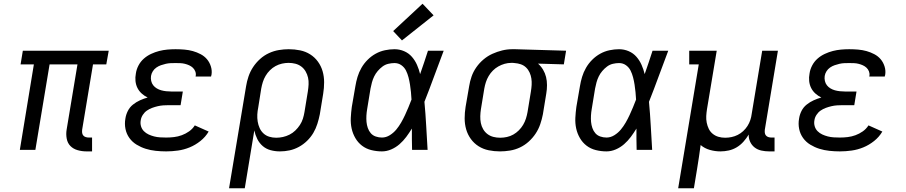

<svg xmlns="http://www.w3.org/2000/svg" viewBox="-20 -801 4840 1026"><path d="M442 8Q418 8 395 1.5Q372 -5 356.5 -20.5Q341 -36 336.5 -60Q332 -84 336 -108L394 -457H245L169 0H86L161 -457H90L102 -530H561L548 -457H477L419 -108Q418 -99 419 -91Q420 -83 425 -77Q430 -71 438 -68.5Q446 -66 455 -66H472V8Z M868 8Q840 8 812 5Q784 2 758.5 -6Q733 -14 710 -28Q687 -42 671.5 -63.5Q656 -85 650.5 -112Q645 -139 650 -167Q653 -188 663 -208Q673 -228 690.5 -242Q708 -256 728 -265Q748 -274 769 -280Q752 -288 737.5 -301Q723 -314 714.5 -331Q706 -348 704 -368Q702 -388 706 -408Q709 -430 720 -451Q731 -472 748.5 -487.5Q766 -503 787.5 -513Q809 -523 830.5 -528.5Q852 -534 874 -536Q896 -538 918 -538Q942 -538 965.5 -536Q989 -534 1010.5 -528Q1032 -522 1052 -511.5Q1072 -501 1086 -484.5Q1100 -468 1107 -445.5Q1114 -423 1110 -400Q1109 -398 1108.5 -396Q1108 -394 1108 -392H1025Q1025 -393 1025.5 -394Q1026 -395 1026 -396Q1028 -408 1023.5 -419.5Q1019 -431 1010.5 -439Q1002 -447 991 -452Q980 -457 968 -460Q956 -463 943.5 -463.5Q931 -464 918 -464Q905 -464 892 -463.5Q879 -463 866 -460Q853 -457 840 -452.5Q827 -448 815.5 -440Q804 -432 796.5 -420Q789 -408 787 -395Q785 -382 788 -368.5Q791 -355 799 -345Q807 -335 818 -328.5Q829 -322 841.5 -318.5Q854 -315 868 -313.5Q882 -312 895 -312H957L945 -239H883Q868 -239 853 -238Q838 -237 823 -233.5Q808 -230 793 -224.5Q778 -219 765 -210Q752 -201 743 -187Q734 -173 732 -158Q729 -142 733.5 -126.5Q738 -111 749 -100Q760 -89 774 -82.5Q788 -76 803.5 -72Q819 -68 835.5 -67Q852 -66 868 -66Q889 -66 910 -68.5Q931 -71 951.5 -78.5Q972 -86 990.5 -99Q1009 -112 1021 -131L1095 -98Q1078 -69 1051 -47.5Q1024 -26 993.5 -13.5Q963 -1 931 3.5Q899 8 868 8Z M1204 205 1295 -340Q1299 -366 1308 -392.5Q1317 -419 1332.5 -442.5Q1348 -466 1369.5 -485.5Q1391 -505 1417 -517Q1443 -529 1470 -533.5Q1497 -538 1523 -538Q1554 -538 1583.5 -532Q1613 -526 1637.5 -510.5Q1662 -495 1679 -471.5Q1696 -448 1704 -420Q1712 -392 1712 -361.5Q1712 -331 1707 -300L1689 -190Q1684 -165 1676 -139.5Q1668 -114 1654.5 -91Q1641 -68 1621 -48.5Q1601 -29 1577 -16Q1553 -3 1527.5 2.5Q1502 8 1476 8Q1450 8 1426 1.5Q1402 -5 1384 -20.5Q1366 -36 1355 -58Q1344 -80 1339 -104L1288 205ZM1456 -65Q1474 -65 1492 -69Q1510 -73 1527 -81.5Q1544 -90 1558 -103.5Q1572 -117 1582.5 -133Q1593 -149 1598.5 -166.5Q1604 -184 1607 -202L1625 -312Q1628 -331 1629 -350Q1630 -369 1626 -386.5Q1622 -404 1613 -419.5Q1604 -435 1590 -445.5Q1576 -456 1558.5 -460.5Q1541 -465 1522 -465Q1505 -465 1487 -461Q1469 -457 1452.5 -448Q1436 -439 1422.5 -425.5Q1409 -412 1399.5 -396Q1390 -380 1384.5 -362.5Q1379 -345 1376 -328L1360 -227Q1356 -208 1355 -189Q1354 -170 1357 -151.5Q1360 -133 1367.5 -116.5Q1375 -100 1388 -88Q1401 -76 1418.5 -70.5Q1436 -65 1456 -65Z M2021 8Q1992 8 1964 1Q1936 -6 1914.5 -22.5Q1893 -39 1879 -63Q1865 -87 1859 -114.5Q1853 -142 1854.5 -171.5Q1856 -201 1860 -230L1879 -340Q1883 -365 1890.5 -390Q1898 -415 1911.5 -438.5Q1925 -462 1944.5 -481.5Q1964 -501 1987.5 -514Q2011 -527 2037 -532.5Q2063 -538 2088 -538Q2115 -538 2139.5 -527.5Q2164 -517 2181 -497.5Q2198 -478 2208.5 -454Q2219 -430 2225 -405Q2236 -436 2246.5 -467.5Q2257 -499 2267 -530H2351Q2325 -462 2300 -393.5Q2275 -325 2248 -257Q2254 -193 2257.5 -128.5Q2261 -64 2265 0H2182Q2181 -29 2181 -57.5Q2181 -86 2181 -114Q2167 -91 2151 -69.5Q2135 -48 2115 -30.5Q2095 -13 2070.5 -2.5Q2046 8 2021 8ZM2021 -66Q2043 -66 2063 -78.5Q2083 -91 2097.5 -108.5Q2112 -126 2123.5 -146Q2135 -166 2144.5 -186.5Q2154 -207 2162.5 -227.5Q2171 -248 2179 -269Q2178 -289 2176 -309Q2174 -329 2171 -348.5Q2168 -368 2163 -387.5Q2158 -407 2149.5 -424Q2141 -441 2125 -452.5Q2109 -464 2088 -464Q2072 -464 2055 -460Q2038 -456 2024 -445.5Q2010 -435 1998.5 -421.5Q1987 -408 1979.5 -392.5Q1972 -377 1967.5 -360.5Q1963 -344 1960 -328L1942 -218Q1939 -201 1938 -183.5Q1937 -166 1938.5 -149.5Q1940 -133 1945.5 -117Q1951 -101 1961.5 -89Q1972 -77 1988 -71.5Q2004 -66 2021 -66ZM2128 -585 2081 -635 2238 -781 2297 -719Z M2652 8Q2621 8 2591.5 2Q2562 -4 2537.5 -19.5Q2513 -35 2496 -58.5Q2479 -82 2471 -110Q2463 -138 2463 -168.5Q2463 -199 2468 -230L2487 -340Q2491 -366 2500 -392Q2509 -418 2525.5 -441.5Q2542 -465 2564 -483.5Q2586 -502 2611.5 -513.5Q2637 -525 2663.5 -531.5Q2690 -538 2717 -538Q2721 -538 2725 -538Q2729 -538 2733 -538L3005 -530L2993 -457L2855 -461Q2871 -447 2882 -428.5Q2893 -410 2898 -389.5Q2903 -369 2903 -346Q2903 -323 2899 -300L2881 -190Q2876 -164 2867 -137.5Q2858 -111 2842.5 -87.5Q2827 -64 2805.5 -44.5Q2784 -25 2758.5 -13Q2733 -1 2705.5 3.5Q2678 8 2652 8ZM2653 -65Q2671 -65 2689 -69Q2707 -73 2723 -82Q2739 -91 2752.5 -104.5Q2766 -118 2775.5 -134Q2785 -150 2790.5 -167.5Q2796 -185 2799 -202L2817 -312Q2820 -330 2821 -347.5Q2822 -365 2819.5 -381.5Q2817 -398 2810 -413.5Q2803 -429 2791 -440.5Q2779 -452 2763 -457.5Q2747 -463 2730 -464L2721 -465Q2718 -465 2716 -465Q2714 -465 2712 -465Q2694 -465 2676.5 -460Q2659 -455 2643 -446Q2627 -437 2614 -424Q2601 -411 2591.5 -395Q2582 -379 2576.5 -362Q2571 -345 2568 -328L2550 -218Q2547 -199 2546.5 -180Q2546 -161 2549.5 -143.5Q2553 -126 2562 -110.5Q2571 -95 2585 -84.5Q2599 -74 2616.5 -69.5Q2634 -65 2653 -65Z M3221 8Q3192 8 3164 1Q3136 -6 3114.5 -22.5Q3093 -39 3079 -63Q3065 -87 3059 -114.5Q3053 -142 3054.5 -171.5Q3056 -201 3060 -230L3079 -340Q3083 -365 3090.5 -390Q3098 -415 3111.5 -438.5Q3125 -462 3144.5 -481.5Q3164 -501 3187.5 -514Q3211 -527 3237 -532.5Q3263 -538 3288 -538Q3315 -538 3339.5 -527.5Q3364 -517 3381 -497.5Q3398 -478 3408.5 -454Q3419 -430 3425 -405Q3436 -436 3446.5 -467.5Q3457 -499 3467 -530H3551Q3525 -462 3500 -393.5Q3475 -325 3448 -257Q3454 -193 3457.5 -128.5Q3461 -64 3465 0H3382Q3381 -29 3381 -57.5Q3381 -86 3381 -114Q3367 -91 3351 -69.5Q3335 -48 3315 -30.5Q3295 -13 3270.5 -2.5Q3246 8 3221 8ZM3221 -66Q3243 -66 3263 -78.5Q3283 -91 3297.5 -108.5Q3312 -126 3323.5 -146Q3335 -166 3344.5 -186.5Q3354 -207 3362.5 -227.5Q3371 -248 3379 -269Q3378 -289 3376 -309Q3374 -329 3371 -348.5Q3368 -368 3363 -387.5Q3358 -407 3349.5 -424Q3341 -441 3325 -452.5Q3309 -464 3288 -464Q3272 -464 3255 -460Q3238 -456 3224 -445.5Q3210 -435 3198.5 -421.5Q3187 -408 3179.5 -392.5Q3172 -377 3167.5 -360.5Q3163 -344 3160 -328L3142 -218Q3139 -201 3138 -183.5Q3137 -166 3138.5 -149.5Q3140 -133 3145.5 -117Q3151 -101 3161.5 -89Q3172 -77 3188 -71.5Q3204 -66 3221 -66Z M3604 205 3714 -457H3663V-530H3810L3758 -218Q3755 -199 3754 -181Q3753 -163 3756.5 -145.5Q3760 -128 3767.5 -112.5Q3775 -97 3788.5 -86Q3802 -75 3819 -70Q3836 -65 3855 -65Q3872 -65 3889 -68.5Q3906 -72 3922 -80Q3938 -88 3951.5 -100.5Q3965 -113 3974.5 -128Q3984 -143 3989.5 -159.5Q3995 -176 3997 -193L4053 -530H4137L4067 -108Q4066 -99 4067 -91Q4068 -83 4073 -77Q4078 -71 4086 -68.5Q4094 -66 4102 -66H4119V8H4090Q4069 8 4048.5 3.5Q4028 -1 4012.5 -13Q3997 -25 3988.5 -43.5Q3980 -62 3981 -82Q3969 -62 3953 -44Q3937 -26 3917 -14Q3897 -2 3874.5 3Q3852 8 3830 8Q3801 8 3773 0Q3745 -8 3724 -26Q3720 6 3715 38Q3710 70 3705 102L3688 205Z M4468 8Q4440 8 4412 5Q4384 2 4358.5 -6Q4333 -14 4310 -28Q4287 -42 4271.5 -63.5Q4256 -85 4250.5 -112Q4245 -139 4250 -167Q4253 -188 4263 -208Q4273 -228 4290.5 -242Q4308 -256 4328 -265Q4348 -274 4369 -280Q4352 -288 4337.5 -301Q4323 -314 4314.5 -331Q4306 -348 4304 -368Q4302 -388 4306 -408Q4309 -430 4320 -451Q4331 -472 4348.5 -487.5Q4366 -503 4387.5 -513Q4409 -523 4430.5 -528.5Q4452 -534 4474 -536Q4496 -538 4518 -538Q4542 -538 4565.5 -536Q4589 -534 4610.5 -528Q4632 -522 4652 -511.5Q4672 -501 4686 -484.5Q4700 -468 4707 -445.5Q4714 -423 4710 -400Q4709 -398 4708.5 -396Q4708 -394 4708 -392H4625Q4625 -393 4625.5 -394Q4626 -395 4626 -396Q4628 -408 4623.5 -419.5Q4619 -431 4610.5 -439Q4602 -447 4591 -452Q4580 -457 4568 -460Q4556 -463 4543.5 -463.5Q4531 -464 4518 -464Q4505 -464 4492 -463.5Q4479 -463 4466 -460Q4453 -457 4440 -452.5Q4427 -448 4415.5 -440Q4404 -432 4396.5 -420Q4389 -408 4387 -395Q4385 -382 4388 -368.5Q4391 -355 4399 -345Q4407 -335 4418 -328.5Q4429 -322 4441.5 -318.5Q4454 -315 4468 -313.5Q4482 -312 4495 -312H4557L4545 -239H4483Q4468 -239 4453 -238Q4438 -237 4423 -233.5Q4408 -230 4393 -224.5Q4378 -219 4365 -210Q4352 -201 4343 -187Q4334 -173 4332 -158Q4329 -142 4333.5 -126.5Q4338 -111 4349 -100Q4360 -89 4374 -82.5Q4388 -76 4403.5 -72Q4419 -68 4435.5 -67Q4452 -66 4468 -66Q4489 -66 4510 -68.5Q4531 -71 4551.5 -78.5Q4572 -86 4590.5 -99Q4609 -112 4621 -131L4695 -98Q4678 -69 4651 -47.5Q4624 -26 4593.5 -13.5Q4563 -1 4531 3.5Q4499 8 4468 8Z"/></svg>

Font: Iosevka Slab Extended
Style: Italic
Weight: 400
Width: 7
Italic angle: -9°
Monospace: yes
Designer: Belleve Invis
Foundry: Belleve Invis
Version: Version 11.1.0; ttfautohint (v1.8.3)